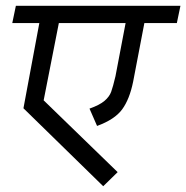

<svg xmlns="http://www.w3.org/2000/svg" viewBox="-20 -590 645 665"><path d="M380 -326.2 415 -510H183.8L131.2 -242.5L387.5 6.2L337.5 55L61.2 -215L116.2 -510H22.5L35 -570H605L592.5 -510H480L441.2 -307.5Q428.8 -246.2 403.1 -211.2Q377.5 -176.2 316.2 -153.8L290 -213.8Q325 -226.2 341.9 -240.6Q358.8 -255 365 -271.9Q371.2 -288.8 380 -326.2Z"/></svg>

Font: Cambay
Style: Italic
Weight: 400
Italic angle: -11°
Designer: Pooja Saxena
Foundry: Pooja Saxena
Version: Version 1.019;PS 001.019;hotconv 1.0.70;makeotf.lib2.5.58329